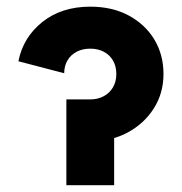

<svg xmlns="http://www.w3.org/2000/svg" viewBox="-20 -545 535 565"><path d="M175.3 0V-252.5H315.9V0ZM245.6 -128.9V-252.5Q267.5 -252.5 284.9 -261.7Q302.2 -270.9 312.3 -287.7Q322.3 -304.5 322.3 -327.1Q322.3 -350 312.6 -366.7Q303 -383.4 285.6 -392.6Q268.3 -401.8 245.6 -401.8Q223.3 -401.8 206.1 -393Q188.8 -384.2 179 -368Q169.1 -351.8 168.8 -329.5L34.2 -364.7Q47.9 -434.9 104.4 -480.1Q161 -525.4 245.6 -525.4Q310.4 -525.4 358.9 -499.3Q407.4 -473.1 434.3 -428.5Q461.1 -383.8 461.1 -327.1Q461.1 -271 432.7 -226.1Q404.2 -181.2 355.5 -155Q306.7 -128.9 245.6 -128.9Z"/></svg>

Font: Giphurs SC
Style: Regular
Weight: 400
Version: Version 0.920